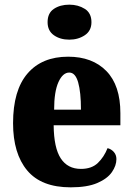

<svg xmlns="http://www.w3.org/2000/svg" viewBox="-20 -793 569 823"><path d="M283 10Q157 10 96.5 -62.5Q36 -135 36 -265Q36 -406 98 -478Q160 -550 272 -550Q376 -550 436 -488.5Q496 -427 496 -308V-256H210Q211 -159 240.5 -114Q270 -69 327 -69Q373 -69 399.5 -94.5Q426 -120 441 -158Q457 -154 468 -141.5Q479 -129 479 -111Q479 -83 459.5 -55Q440 -27 397 -8.5Q354 10 283 10ZM327 -323Q327 -398 315 -440Q303 -482 277 -482Q249 -482 230.5 -441Q212 -400 212 -323ZM277 -623Q238 -623 211 -642Q184 -661 184 -698Q184 -737 211 -755Q238 -773 277 -773Q315 -773 343.5 -755Q372 -737 372 -698Q372 -661 343.5 -642Q315 -623 277 -623Z"/></svg>

Font: Noto Serif Tamil Condensed Black
Style: Italic
Weight: 900
Width: 3
Italic angle: -12°
Designer: Indian Type Foundry, Tom Grace, and the Monotype Design Team
Foundry: Monotype Imaging Inc.
Version: Version 2.003; ttfautohint (v1.8.4.7-5d5b)